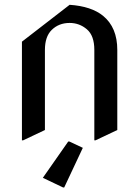

<svg xmlns="http://www.w3.org/2000/svg" viewBox="-20 -577 592 816"><path d="M73.2 19.5V-399.9L275.9 -556.6Q368.2 -550.3 418 -509.8Q478.5 -460.4 478.5 -364.7V-24.4L385.7 19.5H380.9V-364.7Q380.9 -425.8 349.1 -452.6Q317.4 -479.5 275.9 -479.5Q230 -479.5 199.7 -449.7Q170.9 -421.4 170.9 -364.7V-24.4L78.1 19.5ZM252.9 219.7H248L162.1 178.7L270 24.4H274.9L332 51.3Z"/></svg>

Font: Nova Cut
Style: Book
Weight: 400
Version: Version 2.000